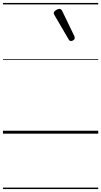

<svg xmlns="http://www.w3.org/2000/svg" viewBox="-20 -905 685 1300"><path d="M461 -627Q457 -627 453 -629Q449 -631 445 -638L348 -804Q345 -809 344.5 -812Q344 -815 344 -819Q345 -825 352 -831Q359 -837 367.5 -841Q376 -845 383 -845Q394 -845 401 -831L484 -659Q485 -655 485.5 -652Q486 -649 486 -646Q485 -638 476.5 -632.5Q468 -627 461 -627ZM0 365H645V375H0ZM0 -20H645V0H0ZM0 -505H645V-500H0ZM0 -885H645V-875H0Z"/></svg>

Font: Playwrite IS Guides
Style: Regular
Weight: 400
Designer: Veronika Burian, José Scaglione
Foundry: TypeTogether
Version: Version 1.003